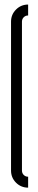

<svg xmlns="http://www.w3.org/2000/svg" viewBox="-20 -755 169 856"><path d="M29.2 -658.5Q29.2 -690.1 51.4 -712.4Q73.7 -734.7 105.4 -734.7V-686Q93.7 -686 85.8 -678.1Q77.9 -670.1 77.9 -658.5V5.4Q77.9 17.1 85.8 25Q93.7 32.9 105.4 32.9V81.6Q73.7 81.6 51.4 59.4Q29.2 37.1 29.2 5.4Z"/></svg>

Font: Marapfhont
Style: Book
Weight: 400
Version: Version 0.15